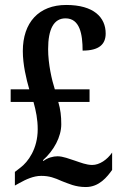

<svg xmlns="http://www.w3.org/2000/svg" viewBox="-20 -744 491 774"><path d="M326 10C380 10 412 -31 432 -59V-129C412 -100 381 -79 352 -79C328 -79 304 -89 283 -96C261 -103 234 -114 212 -114C194 -114 172 -108 155 -95L153 -98C197 -137 227 -192 227 -243C227 -276 224 -302 215 -333H341V-384H201C189 -421 174 -486 174 -546C174 -627 197 -670 244 -670C302 -670 313 -606 313 -540C379 -540 406 -565 406 -609C406 -674 358 -724 247 -724C136 -724 72 -653 72 -538C72 -484 86 -425 98 -384H23V-333H115C125 -297 132 -263 132 -223C132 -144 93 -91 62 -68L40 -51V4L58 -6C85 -21 115 -35 146 -35C179 -35 200 -27 229 -14C256 -4 283 10 326 10Z"/></svg>

Font: Noto Serif Armenian ExtraCondensed SemiBold
Style: Regular
Weight: 600
Width: 2
Designer: Monotype Design Team
Foundry: Monotype Imaging Inc.
Version: Version 2.008